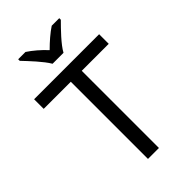

<svg xmlns="http://www.w3.org/2000/svg" viewBox="-281 -1031 1117 1117"><g transform="rotate(-45 278.0 -472.0)"><path d="M232 -784H322C346 -829 409 -893 447 -931V-944H385C350 -921 312 -888 276 -852C243 -888 204 -921 169 -944H109V-931C145 -893 206 -829 232 -784ZM323 0V-635H545V-714H10V-635H233V0Z"/></g></svg>

Font: Noto Sans Arabic UI
Style: Regular
Weight: 400
Designer: Monotype Design Team, Nadine Chahine and Nizar Qandah
Foundry: Monotype Imaging Inc.
Version: Version 2.010